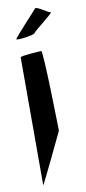

<svg xmlns="http://www.w3.org/2000/svg" viewBox="-86 -784 362 810"><g transform="rotate(-10 95.0 -379.0)"><path d="M26 -634C25 -629 102 -637 107 -647C112 -657 199 -721 189 -721C179 -721 131 -758 126 -748C120 -740 26 -640 26 -634ZM31 -8C31 -2 136 -223 136 -223C136 -229 130 -567 121 -567C113 -567 31 -562 31 -556Z"/></g></svg>

Font: Ampere
Style: SCExt
Weight: 400
Version: Version 1